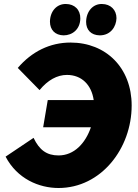

<svg xmlns="http://www.w3.org/2000/svg" viewBox="-20 -923 693 961"><path d="M219 -422 196 -286H435C408 -207 352 -145 273 -145C214 -145 177 -172 148 -233L8 -139C66 -28 175 18 273 18C486 18 639 -180 639 -395C639 -584 510 -710 333 -710C230 -710 139 -665 69 -583L178 -472C219 -522 266 -548 315 -548C389 -548 438 -498 449 -422ZM298 -746C342 -746 381 -776 382 -830C383 -874 353 -903 310 -903C265 -904 231 -868 230 -815C230 -773 256 -747 298 -746ZM479 -746C535 -746 562 -791 563 -832C563 -873 534 -903 490 -903C446 -904 412 -867 411 -814C411 -773 436 -747 479 -746Z"/></svg>

Font: Fixel Text 20240404 ExtraBold
Style: Italic
Weight: 800
Width: 4
Italic angle: -10°
Designer: AlfaBravo + MacPaw
Foundry: Kyrylo Tkachov, Marchela Mozhyna, Serhii Makarenko, Maria Weinstein, Zakhar Kryvoshyya
Version: Version 1.211;Glyphs 3.2 (3225)